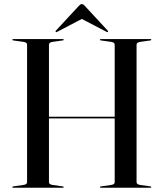

<svg xmlns="http://www.w3.org/2000/svg" viewBox="-20 -884 770 904"><path d="M163 -334.5H562V-326.5H163ZM210.5 -26.5Q210.5 -20.5 215 -17.5Q219.5 -14.5 228 -13L274.5 -6.5Q280 -6 280 -3Q280 -2 278.8 -1Q277.5 0 275.5 0H42.5Q40 0 39 -1Q38 -2 38 -3Q38 -6 43 -6.5L89.5 -13Q99 -14.5 103.2 -17.5Q107.5 -20.5 107.5 -26.5V-673.5Q107.5 -679.5 103.2 -682.5Q99 -685.5 89.5 -687L43 -693.5Q38 -694 38 -697Q38 -698.5 39 -699.2Q40 -700 42.5 -700H275.5Q277.5 -700 278.8 -699.2Q280 -698.5 280 -697Q280 -694 274.5 -693.5L228 -687Q219.5 -685.5 215 -682.5Q210.5 -679.5 210.5 -673.5ZM623 -26.5Q623 -20.5 627.5 -17.5Q632 -14.5 641 -13L687.5 -6.5Q692.5 -6 692.5 -3Q692.5 -2 691.5 -1Q690.5 0 688 0H455Q453 0 451.8 -1Q450.5 -2 450.5 -3Q450.5 -6 456 -6.5L502.5 -13Q511.5 -14.5 515.8 -17.5Q520 -20.5 520 -26.5V-673.5Q520 -679.5 515.8 -682.5Q511.5 -685.5 502.5 -687L456 -693.5Q450.5 -694 450.5 -697Q450.5 -698.5 451.8 -699.2Q453 -700 455 -700H688Q690.5 -700 691.5 -699.2Q692.5 -698.5 692.5 -697Q692.5 -694 687.5 -693.5L641 -687Q632 -685.5 627.5 -682.5Q623 -679.5 623 -673.5ZM384.5 -805H345.5L481 -734.5Q486 -731.5 488 -733Q489 -734 489 -736Q489 -738 487 -740L381 -854.5Q376.5 -859.5 373.2 -862Q370 -864.5 365 -864.5Q360.5 -864.5 357.2 -862Q354 -859.5 349.5 -854.5L243.5 -740Q241.5 -738 241.8 -736Q242 -734 242.5 -733Q244.5 -731.5 250 -734.5Z"/></svg>

Font: Fraunces 120pt
Style: Regular
Weight: 400
Version: Version 1.000;[b76b70a41]